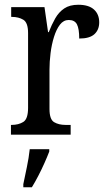

<svg xmlns="http://www.w3.org/2000/svg" viewBox="-20 -566 449 807"><path d="M26 0V-41H29Q58 -41 78 -53.5Q98 -66 98 -113V-427Q98 -471 78 -483Q58 -495 30 -495H27V-536H167L182 -431H185Q197 -462 212 -488.5Q227 -515 250 -530.5Q273 -546 309 -546Q353 -546 375 -526Q397 -506 397 -472Q397 -441 377 -422.5Q357 -404 313 -404Q313 -445 303.5 -463.5Q294 -482 269 -482Q247 -482 232 -462.5Q217 -443 207 -411Q197 -379 192.5 -342.5Q188 -306 188 -273V-108Q188 -64 207.5 -52.5Q227 -41 255 -41H277V0ZM78 208Q85 174 93 136Q101 98 105 61H187V71Q179 92 167 119Q155 146 141 173Q127 200 114 221H78Z"/></svg>

Font: Noto Serif Ethiopic Condensed
Style: Regular
Weight: 400
Width: 3
Designer: Monotype Design Team
Foundry: Monotype Imaging Inc.
Version: Version 2.102; ttfautohint (v1.8.4.7-5d5b)